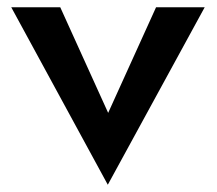

<svg xmlns="http://www.w3.org/2000/svg" viewBox="-20 -471 599 529"><path d="M11 -451 277 38 544 -451H410L278 -160L146 -451Z"/></svg>

Font: Charger Sport
Style: UltNrw
Weight: 1000
Designer: Jasper
Foundry: Cannot Into Space Fonts
Version: Version 1.1